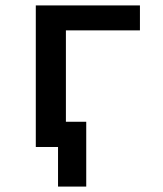

<svg xmlns="http://www.w3.org/2000/svg" viewBox="-20 -542 600 708"><path d="M194 146V0H112V-522H496V-430H223V-93H298V146Z"/></svg>

Font: Ubuntu Sans Mono Medium
Style: Regular
Weight: 500
Monospace: yes
Designer: Dalton Maag Ltd
Foundry: Dalton Maag Ltd
Version: Version 1.006